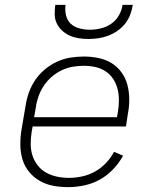

<svg xmlns="http://www.w3.org/2000/svg" viewBox="-20 -760 640 788"><path d="M260 8Q228 8 198.5 2.5Q169 -3 143.5 -17.5Q118 -32 99.5 -54.5Q81 -77 72.5 -105Q64 -133 63.5 -164Q63 -195 68 -226L85 -326Q89 -353 98.5 -380Q108 -407 124.5 -431.5Q141 -456 164.5 -475.5Q188 -495 214.5 -507Q241 -519 268.5 -523.5Q296 -528 324 -528Q354 -528 383.5 -522Q413 -516 437 -501.5Q461 -487 478 -464Q495 -441 502.5 -413Q510 -385 510.5 -355Q511 -325 505 -294L497 -241H114L110 -219Q106 -194 106 -169.5Q106 -145 113 -122.5Q120 -100 134.5 -81.5Q149 -63 169.5 -51.5Q190 -40 214 -35Q238 -30 263 -30Q290 -30 317.5 -36Q345 -42 370 -56Q395 -70 415 -91Q435 -112 448 -137L485 -121Q469 -91 444 -65Q419 -39 389 -22.5Q359 -6 325.5 1Q292 8 260 8ZM120 -279H460L464 -301Q468 -325 468 -349Q468 -373 462.5 -395Q457 -417 444.5 -436Q432 -455 413 -467.5Q394 -480 371 -485Q348 -490 324 -490Q301 -490 278 -486Q255 -482 233 -471.5Q211 -461 192 -444.5Q173 -428 159.5 -407.5Q146 -387 138 -364.5Q130 -342 127 -319ZM343 -600Q323 -600 303.5 -603Q284 -606 267 -613.5Q250 -621 236 -633.5Q222 -646 213.5 -663Q205 -680 204.5 -700Q204 -720 207 -740H249Q246 -718 251 -697Q256 -676 270.5 -662.5Q285 -649 306 -643.5Q327 -638 349 -638Q371 -638 394 -643.5Q417 -649 436.5 -662.5Q456 -676 468 -697Q480 -718 483 -740H525Q522 -720 514.5 -700Q507 -680 493.5 -663Q480 -646 462 -633.5Q444 -621 424 -613.5Q404 -606 383.5 -603Q363 -600 343 -600Z"/></svg>

Font: Iosevka Aile Extralight
Style: Italic
Weight: 200
Italic angle: -9°
Designer: Belleve Invis
Foundry: Belleve Invis
Version: Version 31.1.0; ttfautohint (v1.8.4)